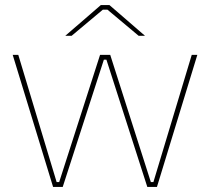

<svg xmlns="http://www.w3.org/2000/svg" viewBox="-20 -736 827 756"><path d="M551 -595 411 -716H377L237 -595H262L385 -698H403L526 -595ZM189 0H227L389 -501H399L560 0H598L757 -520H735L584 -19H574L414 -520H374L213 -19H203L52 -520H30Z"/></svg>

Font: Fixel Display Thin
Style: Regular
Weight: 100
Designer: AlfaBravo + MacPaw
Foundry: Kyrylo Tkachov, Marchela Mozhyna, Serhii Makarenko, Maria Weinstein, Zakhar Kryvoshyya
Version: Version 1.211